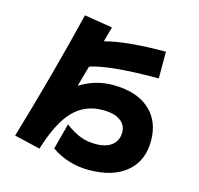

<svg xmlns="http://www.w3.org/2000/svg" viewBox="-129 -978 1258 1216"><g transform="rotate(15 500.0 -370.0)"><path d="M351 -397Q451 -460 565 -460Q721 -460 805.5 -385Q890 -310 890 -180Q890 -48 801.5 26Q713 100 555 100Q420 100 310 25L355 -145Q412 -103 457 -86.5Q502 -70 555 -70Q625 -70 662.5 -101Q700 -132 700 -185Q700 -233 660 -261.5Q620 -290 545 -290Q432 -290 354.5 -212.5Q277 -135 220 50L50 10Q180 -429 280 -840L465 -810Q456 -778 438 -712Q577 -750 835 -750V-575Q514 -575 389 -533Q382 -510 369.5 -464.5Q357 -419 351 -397Z"/></g></svg>

Font: Mplus 1p Black
Style: Regular
Weight: 900
Version: Version 1.061